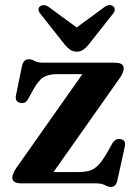

<svg xmlns="http://www.w3.org/2000/svg" viewBox="-20 -721 534 755"><path d="M449.5 -412 190.5 -44.5H288Q316 -44.5 334.2 -50.5Q352.5 -56.5 367.5 -72.8Q382.5 -89 401 -120L422 -157.5Q434 -177.5 454 -174Q476 -170.5 471 -145.5L441.5 -11.5Q436 14 416 14Q404.5 14 392.5 7Q380.5 0 356.5 0H66.5Q45.5 0 37 -5.8Q28.5 -11.5 28.5 -22.5Q28.5 -38 45.5 -62.5L304 -429.5H206.5Q170.5 -429.5 150.8 -417.2Q131 -405 110 -367L90.5 -331.5Q79.5 -311.5 59.5 -316.5Q37.5 -321.5 43 -347L66.5 -461.5Q72.5 -488 93 -488Q104.5 -488 116 -481.2Q127.5 -474.5 151.5 -474.5H428Q449.5 -474.5 458 -468.8Q466.5 -463 466.5 -452Q466.5 -436.5 449.5 -412ZM328 -545Q317 -532 306.8 -525Q296.5 -518 282 -518Q267 -518 256.5 -525Q246 -532 235 -545L139.5 -666Q131.5 -675.5 131.5 -683.5Q131.5 -691.5 137 -695.5Q152 -707.5 172.5 -693L281.5 -613L390.5 -693Q411 -708 426 -695.5Q431 -691.5 431.2 -683.5Q431.5 -675.5 423.5 -666Z"/></svg>

Font: Fraunces 9pt SemiBold
Style: Regular
Weight: 600
Version: Version 1.000;[b76b70a41]